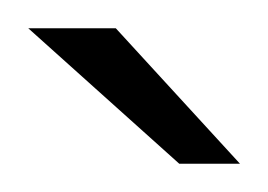

<svg xmlns="http://www.w3.org/2000/svg" viewBox="-20 -648 190 136"><path d="M107 -532 0 -628H62L150 -532Z"/></svg>

Font: Smooch Sans Medium
Style: Regular
Weight: 500
Designer: Robert E. Leuschke
Foundry: Robert E. Leuschke
Version: Version 1.010; ttfautohint (v1.8.3)